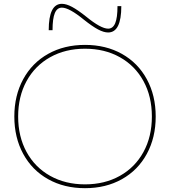

<svg xmlns="http://www.w3.org/2000/svg" viewBox="-20 -975 890 1005"><path d="M55 -365Q55 -475 101.5 -560.5Q148 -646 232 -693Q316 -740 425 -740Q534 -740 618 -693Q702 -646 748.5 -560.5Q795 -475 795 -365Q795 -255 748.5 -169.5Q702 -84 618 -37Q534 10 425 10Q316 10 232 -37Q148 -84 101.5 -169.5Q55 -255 55 -365ZM425 -10Q528 -10 607.5 -54.5Q687 -99 731 -179.5Q775 -260 775 -365Q775 -470 731 -550.5Q687 -631 607.5 -675.5Q528 -720 425 -720Q322 -720 242.5 -675.5Q163 -631 119 -550.5Q75 -470 75 -365Q75 -260 119 -179.5Q163 -99 242.5 -54.5Q322 -10 425 -10ZM419 -872Q342 -935 304 -935Q279 -935 267 -906.5Q255 -878 255 -817H235Q235 -955 304 -955Q327 -955 357 -939Q387 -923 431 -888Q508 -825 546 -825Q571 -825 583 -853.5Q595 -882 595 -943H615Q615 -805 546 -805Q523 -805 493 -821Q463 -837 419 -872Z"/></svg>

Font: Enso Thin
Style: Regular
Weight: 100
Designer: Coji Morishita
Foundry: UNDERFOREST DESIGN
Version: Version 1.000